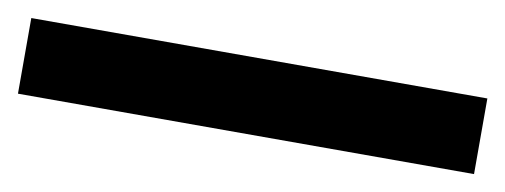

<svg xmlns="http://www.w3.org/2000/svg" viewBox="-29 -175 658 250"><g transform="rotate(10 299.5 -50.0)"><path d="M-1.5 -100H601.5V0H-1.5Z"/></g></svg>

Font: JuliaMono
Style: Bold
Weight: 700
Monospace: yes
Designer: cormullion
Foundry: corm
Version: Version 0.055; ttfautohint (v1.8.4)